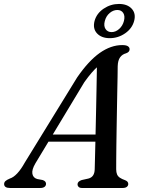

<svg xmlns="http://www.w3.org/2000/svg" viewBox="-49 -934 711 954"><path d="M126.9 -122.4Q108.2 -90.5 111.9 -70.5Q115.6 -50.4 135.6 -44.6L162.8 -39.5Q171.9 -36.6 175.8 -31.6Q179.7 -26.5 179.7 -20.9Q179.7 -11.2 172.3 -5.6Q164.8 0 151.5 0H0.2Q-14.2 0 -21.3 -5.1Q-28.5 -10.1 -28.5 -19.4Q-28.5 -28 -22.1 -34.2Q-15.6 -40.3 0.2 -47Q18.1 -52.5 36.9 -72.7Q55.7 -92.8 74.2 -126.3L334.2 -549.1Q391.3 -632 446.7 -671Q502.2 -710 558.2 -710Q578.1 -710 586.6 -704.2Q595 -698.5 595 -689.5Q595 -682.5 590.8 -677.5Q586.6 -672.5 577.4 -669.2Q558.3 -664.2 547.5 -648.9Q536.6 -633.6 535.8 -604.4Q535.8 -586 535.2 -553.4Q534.5 -520.8 533.7 -478.9Q532.9 -437 532.1 -390.6Q531.3 -344.2 530.5 -298.2Q529.7 -252.2 529.2 -211.3Q528.6 -170.4 528.5 -139.5Q528.3 -108.5 528.3 -92.7Q528.5 -77.7 532.6 -67.7Q536.7 -57.7 546.5 -51.1Q556.3 -44.4 573.2 -38.4Q588.3 -32.5 588.3 -19.9Q588.3 -11.4 581.3 -5.7Q574.3 0 560.4 0H358.1Q347.1 0 341.6 -5.3Q336.2 -10.5 336.2 -18Q336.2 -25.6 341.6 -30.8Q347.1 -36 356.5 -39.3L390.6 -46.9Q405.9 -51 413.5 -62.5Q421.1 -73.9 421.6 -93Q422.1 -111.4 422.9 -143.9Q423.7 -176.4 424.7 -218.2Q425.7 -260 426.7 -306.8Q427.8 -353.6 428.8 -400.9Q429.8 -448.3 430.6 -491.5Q431.4 -534.8 432 -569.7Q432.7 -604.7 432.7 -626.1L456.1 -618Q447.5 -612.9 435 -602Q422.6 -591.2 406.7 -572.9Q390.8 -554.6 370.3 -526.1ZM165.8 -230.1 178.4 -265.7H460.5L457.1 -230.1ZM496.3 -744.4Q455.2 -744.4 433.1 -768.1Q411 -791.8 420.8 -829.8Q431.1 -867.5 466.1 -891Q501 -914.4 542.1 -914.4Q583.6 -914.4 605.5 -890.7Q627.4 -866.9 617.5 -829.8Q607.4 -792.4 572.7 -768.4Q538 -744.4 496.3 -744.4ZM533.9 -884.4Q513.9 -884.4 496.1 -869.5Q478.3 -854.5 471.8 -829.8Q465.3 -805.4 475.3 -790Q485.3 -774.5 505.3 -774.5Q525.6 -774.5 543.1 -790.1Q560.5 -805.6 566.8 -829.8Q573 -854.5 563.4 -869.5Q553.7 -884.4 533.9 -884.4Z"/></svg>

Font: Fraunces Wonky
Style: Italic
Weight: 900
Italic angle: -16°
Version: Version 1.000;[b76b70a41]